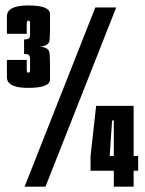

<svg xmlns="http://www.w3.org/2000/svg" viewBox="-20 -702 547 722"><path d="M86 -371.5Q6 -371.5 6 -411.5V-476.5H80.5V-440Q80.5 -428.5 87 -428.5Q93 -428.5 93 -439.5V-479.5Q93 -491 88.5 -495.2Q84 -499.5 70.5 -499V-553.5Q83 -553.5 88 -557Q93 -560.5 93 -572.5V-614Q93 -624.5 87 -624.5Q80.5 -624.5 80.5 -612.5V-575H6V-640.5Q6 -681.5 86.5 -681.5Q168 -681.5 168 -649.5V-593Q168 -577 166.5 -552.2Q165 -527.5 125.5 -526.5Q165 -526 166.5 -500.5Q168 -475 168 -459V-403Q168 -371.5 86 -371.5ZM72.5 0 338.5 -674H417L151 0ZM408 0V-60H320.5V-114.5L341.5 -304H482.5V-115.5H499.5V-60H482.5V0ZM392.5 -115.5H408V-249H401.5Z"/></svg>

Font: Anybody UltraCondensed ExtraBold
Style: Regular
Weight: 800
Width: 1
Designer: Tyler Finck
Foundry: Etcetera Type Company
Version: Version 1.010; ttfautohint (v1.8.3) -l 8 -r 50 -G 200 -x 14 